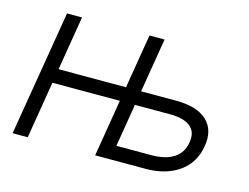

<svg xmlns="http://www.w3.org/2000/svg" viewBox="-79 -663 1027 791"><g transform="rotate(15 434.5 -267.5)"><path d="M428.7 0 439 -60.5H604Q663.6 -60.5 699.2 -83.5Q734.9 -106.4 742.2 -151.9Q750 -197.3 721.7 -220.2Q693.4 -243.2 634.8 -243.2H468.3L478.5 -303.7H646Q732.9 -303.7 775.9 -264.2Q818.8 -224.6 806.6 -153.3Q794.9 -80.6 738.5 -40.3Q682.1 0 595.2 0ZM28.3 0 117.2 -534.7H181.2L92.8 0ZM116.7 -243.2 127 -303.7H445.3L435.5 -243.2ZM380.4 0 468.8 -534.7H533.2L444.8 0Z"/></g></svg>

Font: Inter 24pt Light
Style: Italic
Weight: 300
Italic angle: -9.3988°
Designer: Rasmus Andersson
Foundry: rsms
Version: Version 4.001;git-66647c0bb